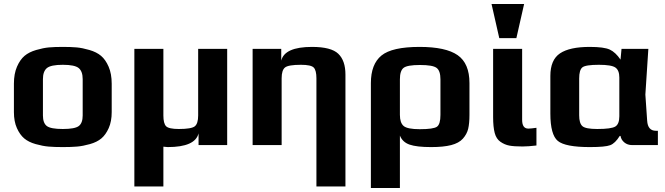

<svg xmlns="http://www.w3.org/2000/svg" viewBox="-20 -730 3346 966"><path d="M542 -309C542 -342.3 536.8 -370.8 526.5 -394.5C516.2 -418.2 503.5 -436.3 488.5 -449C473.5 -461.7 454 -471.5 430 -478.5C406 -485.5 384.5 -489.8 365.5 -491.5C346.5 -493.2 323.3 -494 296 -494C268.7 -494 245.5 -493.2 226.5 -491.5C207.5 -489.8 186 -485.5 162 -478.5C138 -471.5 118.5 -461.7 103.5 -449C88.5 -436.3 75.8 -418.2 65.5 -394.5C55.2 -370.8 50 -342.3 50 -309V-166C50 -134.7 55 -107.8 65 -85.5C75 -63.2 87.3 -45.8 102 -33.5C116.7 -21.2 135.8 -11.7 159.5 -5C183.2 1.7 204.8 5.8 224.5 7.5C244.2 9.2 268 10 296 10C324 10 347.8 9.2 367.5 7.5C387.2 5.8 408.8 1.7 432.5 -5C456.2 -11.7 475.3 -21.2 490 -33.5C504.7 -45.8 517 -63.2 527 -85.5C537 -107.8 542 -134.7 542 -166ZM396 -149C396 -123.7 389.5 -106 376.5 -96C363.5 -86 336.7 -81 296 -81C255.3 -81 228.5 -86 215.5 -96C202.5 -106 196 -123.7 196 -149V-332C196 -358 202.7 -376.5 216 -387.5C229.3 -398.5 256 -404 296 -404C336 -404 362.7 -398.5 376 -387.5C389.3 -376.5 396 -358 396 -332Z M1123 0V-484H977V-149C977 -121.7 971.3 -103.5 960 -94.5C948.7 -85.5 922 -81 880 -81C846 -81 824.5 -85.7 815.5 -95C806.5 -104.3 802 -122.3 802 -149V-484H656V208H802V8C811.3 9.3 818.7 10 824 10C916 10 967.7 -13 979 -59V0Z M1718 208V-355C1718 -401.7 1706 -436.5 1682 -459.5C1658 -482.5 1614 -494 1550 -494C1458 -494 1406.3 -471 1395 -425V-484H1251V0H1397V-336C1397 -363.3 1402.7 -381.5 1414 -390.5C1425.3 -399.5 1452 -404 1494 -404C1528 -404 1549.5 -399.3 1558.5 -390C1567.5 -380.7 1572 -362.7 1572 -336V208Z M2342 -312C2342 -378 2322.2 -424.8 2282.5 -452.5C2242.8 -480.2 2179 -494 2091 -494C1998.3 -494 1934.3 -479.5 1899 -450.5C1863.7 -421.5 1846 -375.3 1846 -312V216H1992V-48C2000.7 -26 2016.8 -10.8 2040.5 -2.5C2064.2 5.8 2100.3 10 2149 10C2190.3 10 2224 6.7 2250 0C2276 -6.7 2295.7 -17.5 2309 -32.5C2322.3 -47.5 2331.2 -64 2335.5 -82C2339.8 -100 2342 -123.7 2342 -153ZM2196 -152C2196 -120.7 2190.2 -100.8 2178.5 -92.5C2166.8 -84.2 2138 -80 2092 -80C2050.7 -80 2023.7 -85.3 2011 -96C1998.3 -106.7 1992 -125.3 1992 -152V-331C1992 -359.7 1998.2 -378.8 2010.5 -388.5C2022.8 -398.2 2050.3 -403 2093 -403C2135.7 -403 2163.5 -398.2 2176.5 -388.5C2189.5 -378.8 2196 -359.7 2196 -331Z M2679 2V-87C2660.3 -84.3 2646.7 -83 2638 -83C2617.3 -83 2607 -97.7 2607 -127V-484H2461V-141C2461 -107.7 2463.7 -81 2469 -61C2474.3 -41 2484 -26.2 2498 -16.5C2512 -6.8 2526.8 -0.5 2542.5 2.5C2558.2 5.5 2580.3 7 2609 7C2627.7 7 2651 5.3 2679 2ZM2578 -538 2617 -710H2453L2492 -538Z M3096 -145C3096 -119 3089.3 -101.8 3076 -93.5C3062.7 -85.2 3032.3 -81 2985 -81C2945.7 -81 2920.7 -85.8 2910 -95.5C2899.3 -105.2 2894 -123.3 2894 -150V-335C2894 -363.7 2899.3 -382.3 2910 -391C2920.7 -399.7 2948.3 -404 2993 -404C3035.7 -404 3063.5 -399.3 3076.5 -390C3089.5 -380.7 3096 -364 3096 -340ZM3102 -46C3104 -33.3 3110.3 -22.5 3121 -13.5C3131.7 -4.5 3145 0 3161 0H3290V-72H3280C3252.7 -72 3238 -89 3236 -123L3227 -254L3242 -484H3107L3102 -430C3085.3 -454.7 3067.3 -471.5 3048 -480.5C3028.7 -489.5 2995 -494 2947 -494C2879.7 -494 2829.8 -483.2 2797.5 -461.5C2765.2 -439.8 2749 -402 2749 -348V-159C2749 -87.7 2761.5 -41.7 2786.5 -21C2811.5 -0.3 2865.3 10 2948 10C2999.3 10 3033.3 6.8 3050 0.5C3066.7 -5.8 3082.7 -21.3 3098 -46Z"/></svg>

Font: Play
Style: Bold
Weight: 700
Designer: Jonas Hecksher
Foundry: Jonas Hecksher, Playtypeª, e-types AS
Version: Version 1.002